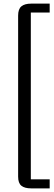

<svg xmlns="http://www.w3.org/2000/svg" viewBox="-20 -890 299 1059"><path d="M152 149Q116 149 98 134.5Q80 120 80 84V-804Q80 -840 98 -855Q116 -870 152 -870H254V-821H150V99H254V149Z"/></svg>

Font: Kelly Slab
Style: Regular
Weight: 400
Designer: Denis Masharov
Foundry: Denis Masharov
Version: Version 1.001